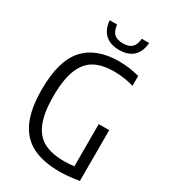

<svg xmlns="http://www.w3.org/2000/svg" viewBox="-224 -1044 1024 1158"><g transform="rotate(30 288.0 -465.0)"><path d="M518 -360V-6.5Q443.5 6.5 381.5 6.5Q268 6.5 193.5 -31Q119 -68.5 81 -151.2Q43 -234 43 -369.5Q43 -570.5 124.8 -660Q206.5 -749.5 364 -749.5Q437.5 -749.5 506 -730V-661.5Q439 -681.5 368 -681.5Q286 -681.5 232.8 -652.5Q179.5 -623.5 151.8 -554.8Q124 -486 124 -368.5Q124 -253.5 151.8 -186.2Q179.5 -119 234.2 -90.2Q289 -61.5 376 -61.5Q412 -61.5 445 -66V-360ZM189 -935.5H240.5Q245.5 -892 265.8 -873.2Q286 -854.5 327 -854.5Q368 -854.5 388.5 -873.5Q409 -892.5 412.5 -935.5H464Q459 -872.5 424 -840.5Q389 -808.5 327 -808.5Q265 -808.5 229.5 -841Q194 -873.5 189 -935.5Z"/></g></svg>

Font: Encode Sans Condensed
Style: Regular
Weight: 400
Width: 3
Designer: Multiple Designers
Foundry: Impallari Type
Version: Version 2.000